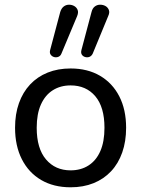

<svg xmlns="http://www.w3.org/2000/svg" viewBox="-20 -787 600 816"><path d="M280 9Q208 9 155 -22Q102 -53 73 -110Q44 -167 44 -244Q44 -302 60.5 -348.5Q77 -395 108 -428Q139 -461 182.5 -478.5Q226 -496 280 -496Q352 -496 405 -465Q458 -434 487 -377.5Q516 -321 516 -244Q516 -186 499.5 -139Q483 -92 452 -59Q421 -26 377.5 -8.5Q334 9 280 9ZM280 -63Q324 -63 356.5 -84Q389 -105 406.5 -145Q424 -185 424 -244Q424 -332 385 -378Q346 -424 280 -424Q237 -424 204.5 -403.5Q172 -383 154 -343Q136 -303 136 -244Q136 -156 175.5 -109.5Q215 -63 280 -63ZM374 -559Q369 -549 360.5 -545.5Q352 -542 342.5 -544.5Q333 -547 328 -554.5Q323 -562 326 -574L369 -736Q373 -752 383 -759.5Q393 -767 405.5 -767Q418 -767 428 -761.5Q438 -756 442.5 -745Q447 -734 440 -719ZM241 -559Q237 -549 228 -545.5Q219 -542 210 -544.5Q201 -547 195.5 -554.5Q190 -562 193 -574L236 -736Q241 -752 251 -759.5Q261 -767 273.5 -767Q286 -767 296 -761Q306 -755 310 -744.5Q314 -734 308 -719Z"/></svg>

Font: Nunito Medium
Style: Regular
Weight: 500
Designer: Vernon Adams
Foundry: Vernon Adams
Version: Version 3.601